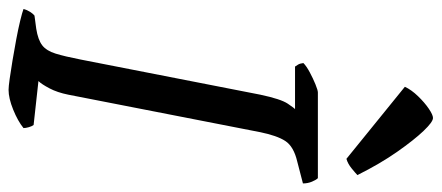

<svg xmlns="http://www.w3.org/2000/svg" viewBox="-314 -702 1006 437"><g transform="rotate(90 188.5 -483.0)"><path d="M174 0Q167 0 149 -2.5Q131 -5 107 -9Q83 -13 59 -17.5Q35 -22 16.5 -26.5Q-2 -31 -10 -34Q-8 -42 -3.5 -49Q1 -56 5 -59L35 -63Q60 -67 72.5 -76.5Q85 -86 91.5 -107Q98 -128 105 -164L185 -573Q195 -620 205.5 -635.5Q216 -651 218 -652H121Q119 -655 116.5 -659Q114 -663 113 -671Q120 -678 134 -685.5Q148 -693 161.5 -698.5Q175 -704 180 -704H375Q379 -700 383 -690.5Q387 -681 387 -670L337 -657Q303 -649 290.5 -630Q278 -611 270 -571L185 -136Q180 -111 170.5 -93Q161 -75 154 -68L254 -57Q257 -53 259 -46Q261 -39 261 -34Q245 -21 219 -10.5Q193 0 174 0ZM331 -769 167 -902Q174 -917 188.5 -932Q203 -947 217 -956.5Q231 -966 238 -966Q247 -966 267.5 -944.5Q288 -923 315 -884.5Q342 -846 368 -794Q364 -790 353 -781Q342 -772 331 -769Z"/></g></svg>

Font: Texturina Medium 12pt Medium
Style: Italic
Weight: 500
Italic angle: -11°
Version: Version 1.002